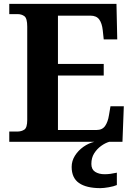

<svg xmlns="http://www.w3.org/2000/svg" viewBox="-20 -734 693 994"><path d="M28 0V-53H70Q91 -53 106 -63Q121 -73 121 -113V-596Q121 -639 106.5 -650Q92 -661 70 -661H28V-714H583L587 -530H517L512 -577Q508 -614 493.5 -633.5Q479 -653 448 -653H280V-403H517V-343H280V-61H480Q510 -61 524.5 -82.5Q539 -104 544 -137L552 -184H621L614 0ZM500 240Q427 240 389 213.5Q351 187 351 130Q351 99 368 72Q385 45 412 26Q439 7 469 0H546Q525 6 503.5 21.5Q482 37 467.5 60Q453 83 453 115Q453 143 472.5 155.5Q492 168 522 168Q536 168 551.5 166Q567 164 585 160V224Q569 231 542.5 235.5Q516 240 500 240Z"/></svg>

Font: Noto Serif Tibetan
Style: Bold
Weight: 700
Designer: Monotype Design Team
Foundry: Monotype Imaging Inc.
Version: Version 2.103; ttfautohint (v1.8.4.7-5d5b)